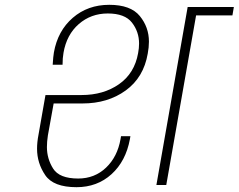

<svg xmlns="http://www.w3.org/2000/svg" viewBox="-20 -769 992 798"><path d="M203 -339 179 -206Q175 -180 175 -158Q175 -109 201 -68Q227 -27 305 -27Q373 -27 420.5 -72Q468 -117 481 -191L483 -203H522L520 -191Q503 -99 443.5 -45Q384 9 298 9Q202 9 168 -41Q134 -91 134 -151Q134 -178 140 -209L169 -374H319Q410 -374 474.5 -419Q539 -464 554 -548Q558 -569 558 -588Q558 -637 528.5 -675Q499 -713 428 -713Q358 -713 307.5 -669Q257 -625 244 -550Q240 -528 240 -500H199Q201 -534 204 -551Q220 -641 282.5 -695Q345 -749 434 -749Q523 -749 561 -702.5Q599 -656 599 -596Q599 -572 594 -546Q577 -447 502.5 -393Q428 -339 323 -339ZM952 -740 946 -705H795L671 0H630L760 -740Z"/></svg>

Font: Fz Poppins ExtLt
Style: Italic
Weight: 200
Italic angle: -10°
Designer: Ninad Kale (Devanagari), Jonny Pinhorn (Latin)
Foundry: Indian Type Foundry
Version: Vit hóa bi Vntype.Com & FontZin.Com